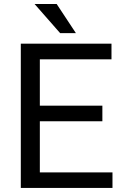

<svg xmlns="http://www.w3.org/2000/svg" viewBox="-20 -926 608 946"><path d="M484.4 -328.6H176.3V-76.7H534.2V0H82.5V-710.9H529.3V-633.8H176.3V-405.3H484.4ZM354 -762.7H276.4L150.4 -906.2H259.3Z"/></svg>

Font: RobotoDraft
Style: Regular
Weight: 400
Designer: Google
Foundry: Google
Version: Version 2.000988-w1; 2014